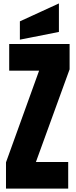

<svg xmlns="http://www.w3.org/2000/svg" viewBox="-20 -1121 450 1141"><path d="M15.6 0V-156.2L212.4 -701.2H34.7V-859.4H393.6V-709L193.4 -158.2H385.3V0ZM98.1 -885.3V-994.1L330.1 -1100.6V-931.2Z"/></svg>

Font: Anton SC
Style: Regular
Weight: 400
Designer: Vernon Adams
Foundry: Vernon Adams
Version: Version 2.116; ttfautohint (v1.8.4.7-5d5b)